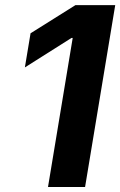

<svg xmlns="http://www.w3.org/2000/svg" viewBox="-20 -748 481 768"><path d="M440.9 -727.5 320.3 0H172L270.8 -596.2H265.9L79.5 -478.3L102.2 -614.8L281.8 -727.5Z"/></svg>

Font: Adwaita Sans
Style: Italic
Weight: 400
Italic angle: -9.39999°
Designer: Rasmus Andersson
Foundry: rsms
Version: Version 4.001;git-9221beed3